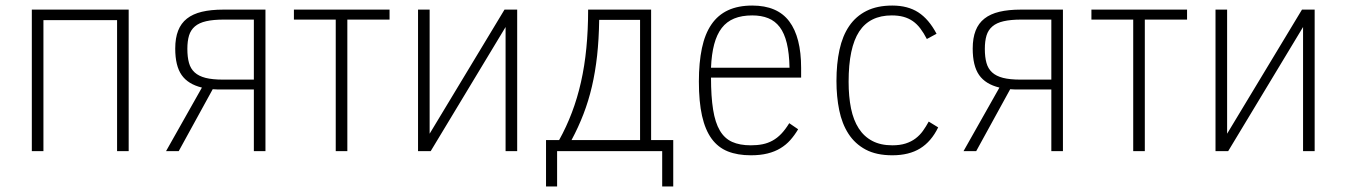

<svg xmlns="http://www.w3.org/2000/svg" viewBox="-20 -547 4873 695"><path d="M403.8 0V-474.1H137.2V0H95.2V-512.2H445.8V0Z M787.1 -223.1Q777.3 -223.1 768.3 -223.1Q759.3 -223.1 750 -224.1L627 0H581.1L710.9 -230Q660.6 -242.2 637.5 -275.4Q614.3 -308.6 614.3 -371.1Q614.3 -409.2 624.8 -436Q635.3 -462.9 656.7 -479.7Q678.2 -496.6 710.9 -504.4Q743.7 -512.2 788.1 -512.2H940.9V0H898.9V-223.1ZM658.2 -370.1Q658.2 -340.3 664.1 -319.3Q669.9 -298.3 684.6 -284.9Q699.2 -271.5 724.1 -265.1Q749 -258.8 787.1 -258.8H898.9V-476.1H791Q752 -476.1 726.3 -470.2Q700.7 -464.4 685.5 -451.4Q670.4 -438.5 664.3 -418.5Q658.2 -398.4 658.2 -370.1Z M1390.1 -476.1H1237.3V0H1195.3V-476.1H1043.9V-512.2H1390.1Z M1539.1 0H1493.2V-512.2H1535.2V-63L1806.2 -512.2H1852.1V0H1810.1V-449.2Z M1956.5 127.9V-40H2003.9Q2030.3 -87.4 2050 -139.4Q2069.8 -191.4 2083 -249.8Q2096.2 -308.1 2102.5 -373.3Q2108.9 -438.5 2108.9 -512.2H2336.9V-40H2417V127.9H2377V0H1996.6V127.9ZM2296.9 -475.1H2148.9Q2147.9 -404.8 2141.4 -345.5Q2134.8 -286.1 2122.6 -233.9Q2110.4 -181.6 2092 -134Q2073.7 -86.4 2048.8 -40H2296.9Z M2553.7 -266.1Q2553.7 -197.3 2561.3 -150.1Q2568.8 -103 2585.7 -74.5Q2602.5 -45.9 2630.1 -33.4Q2657.7 -21 2697.8 -21Q2721.2 -21 2740.5 -24.9Q2759.8 -28.8 2776.6 -38.1Q2793.5 -47.4 2808.1 -62.7Q2822.8 -78.1 2836.9 -101.1L2869.1 -79.1Q2856 -57.1 2840.6 -39.8Q2825.2 -22.5 2804.9 -10.3Q2784.7 2 2758.5 8.5Q2732.4 15.1 2697.8 15.1Q2649.9 15.1 2614.5 1Q2579.1 -13.2 2555.9 -44.9Q2532.7 -76.7 2521.2 -127.7Q2509.8 -178.7 2509.8 -252Q2509.8 -320.8 2520.8 -372.6Q2531.7 -424.3 2555.2 -458.5Q2578.6 -492.7 2615.2 -509.8Q2651.9 -526.9 2703.1 -526.9Q2793.9 -526.9 2836.9 -469.7Q2879.9 -412.6 2879.9 -300.8V-266.1ZM2837.9 -301.8Q2836.9 -354.5 2828.1 -390.6Q2819.3 -426.8 2802.5 -449Q2785.6 -471.2 2760.7 -481.2Q2735.8 -491.2 2703.1 -491.2Q2665 -491.2 2637.7 -480Q2610.4 -468.8 2592.5 -445.6Q2574.7 -422.4 2565.2 -386.7Q2555.7 -351.1 2553.7 -301.8Z M3376 -85.9Q3351.1 -34.7 3310.8 -9.8Q3270.5 15.1 3210 15.1Q3152.3 15.1 3113.5 -5.6Q3074.7 -26.4 3051.3 -62.7Q3027.8 -99.1 3017.8 -148.2Q3007.8 -197.3 3007.8 -253.9Q3007.8 -316.4 3018.8 -366.9Q3029.8 -417.5 3054 -452.9Q3078.1 -488.3 3116.7 -507.6Q3155.3 -526.9 3210 -526.9Q3266.1 -526.9 3304.2 -502.2Q3342.3 -477.5 3370.1 -424.8L3335 -405.8Q3323.7 -427.7 3311.5 -443.8Q3299.3 -460 3284.2 -470.5Q3269 -481 3250.5 -486.1Q3231.9 -491.2 3208 -491.2Q3128.4 -491.2 3090.1 -432.9Q3051.8 -374.5 3051.8 -251Q3051.8 -197.3 3060.5 -154.5Q3069.3 -111.8 3088.4 -82.3Q3107.4 -52.7 3137.5 -36.9Q3167.5 -21 3210 -21Q3237.8 -21 3258.3 -27.6Q3278.8 -34.2 3294.2 -45.9Q3309.6 -57.6 3320.8 -73.2Q3332 -88.9 3341.8 -106.9Z M3673.8 -223.1Q3664.1 -223.1 3655 -223.1Q3646 -223.1 3636.7 -224.1L3513.7 0H3467.8L3597.7 -230Q3547.4 -242.2 3524.2 -275.4Q3501 -308.6 3501 -371.1Q3501 -409.2 3511.5 -436Q3522 -462.9 3543.5 -479.7Q3564.9 -496.6 3597.7 -504.4Q3630.4 -512.2 3674.8 -512.2H3827.6V0H3785.6V-223.1ZM3544.9 -370.1Q3544.9 -340.3 3550.8 -319.3Q3556.6 -298.3 3571.3 -284.9Q3585.9 -271.5 3610.8 -265.1Q3635.7 -258.8 3673.8 -258.8H3785.6V-476.1H3677.7Q3638.7 -476.1 3613 -470.2Q3587.4 -464.4 3572.3 -451.4Q3557.1 -438.5 3551 -418.5Q3544.9 -398.4 3544.9 -370.1Z M4276.9 -476.1H4124V0H4082V-476.1H3930.7V-512.2H4276.9Z M4425.8 0H4379.9V-512.2H4421.9V-63L4692.9 -512.2H4738.8V0H4696.8V-449.2Z"/></svg>

Font: Clear Sans Thin
Style: Regular
Weight: 250
Foundry: Intel Corporation
Version: Version 1.00